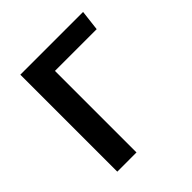

<svg xmlns="http://www.w3.org/2000/svg" viewBox="-189 -851 993 993"><g transform="rotate(-45 307.5 -354.5)"><path d="M567.7 -709.2 554.4 -596.4H249.2V0H108.7V-709.2Z"/></g></svg>

Font: Fira Code SemiBold
Style: Regular
Weight: 600
Designer: Carrois Corporate, Edenspiekermann AG, Nikita Prokopov
Foundry: Carrois Corporate, Edenspiekermann AG, Nikita Prokopov
Version: Version 6.002